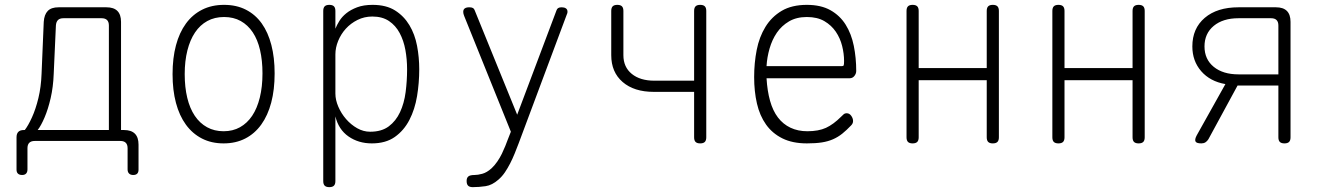

<svg xmlns="http://www.w3.org/2000/svg" viewBox="-20 -580 5440 790"><path d="M71 140Q60 140 54 134.5Q48 129 48 118V-15Q48 -30 55.5 -37.5Q63 -45 78 -45H82Q96 -63 111.5 -97Q127 -131 138 -176.5Q149 -222 151 -276L160 -490Q162 -520 176.5 -535Q191 -550 221 -550H418Q448 -550 463 -535Q478 -520 478 -490V-45H490Q520 -45 535 -30Q550 -15 550 15V118Q550 129 544.5 134.5Q539 140 528 140Q517 140 511 134Q505 128 505 117V30Q505 15 497.5 7.5Q490 0 475 0H123Q108 0 100.5 7.5Q93 15 93 30V117Q93 128 87.5 134Q82 140 71 140ZM428 -475Q428 -490 420.5 -497.5Q413 -505 398 -505H241Q226 -505 218.5 -497.5Q211 -490 210 -475L201 -276Q199 -222 188.5 -176.5Q178 -131 163.5 -97Q149 -63 135 -45H428Z M900 10Q850 10 811 -10Q772 -30 745 -67Q718 -104 704 -156.5Q690 -209 690 -275Q690 -341 704 -393.5Q718 -446 745 -483Q772 -520 811.5 -540Q851 -560 902 -560Q953 -560 992 -540Q1031 -520 1057 -483.5Q1083 -447 1096.5 -395Q1110 -343 1110 -278Q1110 -211 1096 -158Q1082 -105 1055 -67.5Q1028 -30 989 -10Q950 10 900 10ZM900 -40Q938 -40 967.5 -56.5Q997 -73 1017.5 -103.5Q1038 -134 1049 -178.5Q1060 -223 1060 -278Q1060 -331 1050 -374Q1040 -417 1020 -447Q1000 -477 970.5 -493.5Q941 -510 902 -510Q863 -510 833 -493.5Q803 -477 782.5 -446.5Q762 -416 751 -372.5Q740 -329 740 -275Q740 -221 750.5 -177.5Q761 -134 781.5 -103.5Q802 -73 832 -56.5Q862 -40 900 -40Z M1335 -560Q1348 -560 1354 -554Q1360 -548 1360 -535V-462Q1366 -477 1376.5 -494Q1387 -511 1405 -525.5Q1423 -540 1449.5 -550Q1476 -560 1513 -560Q1569 -560 1605.5 -537Q1642 -514 1664.5 -476.5Q1687 -439 1696 -391.5Q1705 -344 1705 -295Q1705 -239 1696 -184.5Q1687 -130 1664.5 -86.5Q1642 -43 1604.5 -16.5Q1567 10 1510 10Q1455 10 1414 -18.5Q1373 -47 1360 -101V165Q1360 178 1354 184Q1348 190 1335 190Q1322 190 1316 184Q1310 178 1310 165V-535Q1310 -548 1316 -554Q1322 -560 1335 -560ZM1512 -512Q1479 -512 1451 -498Q1423 -484 1403 -462Q1383 -440 1371.5 -412Q1360 -384 1360 -356V-195Q1360 -169 1372 -141Q1384 -113 1404 -90Q1424 -67 1449.5 -52.5Q1475 -38 1503 -38Q1550 -38 1579.5 -60Q1609 -82 1626 -118.5Q1643 -155 1649 -201Q1655 -247 1655 -295Q1655 -336 1648 -374.5Q1641 -413 1624.5 -444Q1608 -475 1580.5 -493.5Q1553 -512 1512 -512Z M2069 -5 2082 -38 1890 -514Q1888 -519 1887 -523Q1886 -527 1886 -531Q1886 -541 1892.5 -545.5Q1899 -550 1911 -550Q1921 -550 1926 -547Q1931 -544 1933 -538L2108 -108L2270 -538Q2272 -544 2277 -547Q2282 -550 2291 -550Q2302 -550 2308.5 -545.5Q2315 -541 2315 -532Q2315 -529 2314.5 -526.5Q2314 -524 2312 -520L2114 10Q2106 31 2097.5 52Q2089 73 2079 92.5Q2069 112 2057.5 129Q2046 146 2031 159Q2005 182 1978 186Q1951 190 1925 190Q1912 190 1906 184Q1900 178 1900 165V164Q1900 152 1907 146Q1914 140 1933 140Q1946 140 1964.5 135Q1983 130 2002 113Q2015 101 2026 85Q2037 69 2045 52.5Q2053 36 2059 21Q2065 6 2069 -5Z M2861 10Q2848 10 2842 4Q2836 -2 2836 -15V-202H2670Q2589 -202 2542 -242.5Q2495 -283 2495 -353V-535Q2495 -548 2501 -554Q2507 -560 2520 -560Q2533 -560 2539 -554Q2545 -548 2545 -535V-353Q2545 -304 2579.5 -276Q2614 -248 2672 -248H2836V-535Q2836 -548 2842 -554Q2848 -560 2861 -560Q2874 -560 2880 -554Q2886 -548 2886 -535V-15Q2886 -2 2880 4Q2874 10 2861 10Z M3464 -114Q3475 -114 3482.5 -103.5Q3490 -93 3490 -82Q3490 -77 3488 -72.5Q3486 -68 3482 -64Q3463 -44 3445.5 -30Q3428 -16 3407.5 -7Q3387 2 3361.5 6Q3336 10 3300 10Q3241 10 3199.5 -10.5Q3158 -31 3132 -67.5Q3106 -104 3094.5 -154Q3083 -204 3083 -263Q3083 -321 3093.5 -374.5Q3104 -428 3129.5 -469.5Q3155 -511 3196.5 -535.5Q3238 -560 3300 -560Q3358 -560 3397 -538Q3436 -516 3459.5 -478.5Q3483 -441 3493 -391.5Q3503 -342 3503 -288Q3503 -277 3495.5 -267.5Q3488 -258 3476 -258H3134Q3137 -206 3148.5 -165Q3160 -124 3181 -96.5Q3202 -69 3232.5 -54.5Q3263 -40 3302 -40Q3348 -40 3378.5 -54Q3409 -68 3441 -100Q3446 -105 3451 -109.5Q3456 -114 3464 -114ZM3134 -308H3445Q3450 -308 3451.5 -311.5Q3453 -315 3453 -329Q3453 -359 3445 -391Q3437 -423 3419 -449.5Q3401 -476 3372 -493Q3343 -510 3300 -510Q3257 -510 3226.5 -492Q3196 -474 3176.5 -445.5Q3157 -417 3146.5 -380.5Q3136 -344 3134 -308Z M3735 10Q3722 10 3716 4Q3710 -2 3710 -15V-535Q3710 -548 3716 -554Q3722 -560 3735 -560Q3748 -560 3754 -554Q3760 -548 3760 -535V-300H4040V-535Q4040 -548 4046 -554Q4052 -560 4065 -560Q4078 -560 4084 -554Q4090 -548 4090 -535V-15Q4090 -2 4084 4Q4078 10 4065 10Q4052 10 4046 4Q4040 -2 4040 -15V-250H3760V-15Q3760 -2 3754 4Q3748 10 3735 10Z M4335 10Q4322 10 4316 4Q4310 -2 4310 -15V-535Q4310 -548 4316 -554Q4322 -560 4335 -560Q4348 -560 4354 -554Q4360 -548 4360 -535V-300H4640V-535Q4640 -548 4646 -554Q4652 -560 4665 -560Q4678 -560 4684 -554Q4690 -548 4690 -535V-15Q4690 -2 4684 4Q4678 10 4665 10Q4652 10 4646 4Q4640 -2 4640 -15V-250H4360V-15Q4360 -2 4354 4Q4348 10 4335 10Z M4923 10Q4903 10 4899 2Q4895 -6 4904 -23L5022 -234Q4959 -245 4922.5 -287Q4886 -329 4886 -389Q4886 -463 4937 -506.5Q4988 -550 5076 -550H5230Q5260 -550 5275 -535Q5290 -520 5290 -490V-15Q5290 -2 5284 4Q5278 10 5265 10Q5252 10 5246 4Q5240 -2 5240 -15V-228H5072L4952 -7Q4947 1 4940 5.5Q4933 10 4923 10ZM5240 -475Q5240 -490 5232.5 -497.5Q5225 -505 5210 -505H5076Q5012 -505 4974 -473.5Q4936 -442 4936 -389Q4936 -336 4974 -305Q5012 -274 5076 -274H5240Z"/></svg>

Font: Maple Mono Thin
Style: Regular
Weight: 250
Monospace: yes
Designer: subframe7536
Version: Version 7.000